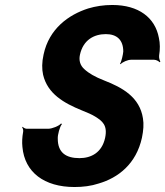

<svg xmlns="http://www.w3.org/2000/svg" viewBox="-20 -741 664 771"><path d="M299 -106C245 -106 212 -128 212 -184C211 -199 220 -233 229 -243L225 -245C217 -235 189 -224 174 -224H87C81 -224 73 -229 71 -232L69 -229C72 -226 74 -218 73 -212C69 -190 68 -170 70 -151C79 -49 158 10 279 10C313 10 346 6 376 -4C455 -27 527 -83 550 -188C556 -217 558 -243 554 -266C541 -350 473 -389 398 -418C362 -432 336 -447 319 -463C302 -478 296 -498 301 -521C314 -581 358 -604 405 -604C449 -604 475 -581 475 -534C474 -522 468 -494 462 -485L464 -483C472 -492 493 -501 506 -501H599C607 -501 618 -495 621 -491L624 -494C621 -498 618 -509 619 -518C623 -543 623 -567 618 -589C603 -670 537 -721 431 -721C396 -721 364 -716 334 -707C256 -682 177 -626 155 -522C148 -491 148 -464 153 -441C171 -364 237 -327 308 -298C331 -289 349 -281 362 -273C391 -255 413 -238 402 -187C389 -128 346 -106 299 -106Z"/></svg>

Font: Asimov
Style: EdgeExtremeIt
Weight: 500
Designer: Google
Version: Version 2.000980: 2014